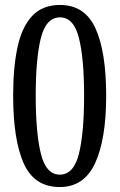

<svg xmlns="http://www.w3.org/2000/svg" viewBox="-20 -744 482 774"><path d="M221 10Q118 10 75.5 -85.5Q33 -181 33 -359Q33 -474 51 -555.5Q69 -637 110.5 -680.5Q152 -724 222 -724Q322 -724 365 -629.5Q408 -535 408 -358Q408 -183 363.5 -86.5Q319 10 221 10ZM221 -40Q277 -40 298 -123.5Q319 -207 319 -358Q319 -509 298 -591.5Q277 -674 222 -674Q166 -674 145 -591.5Q124 -509 124 -358Q124 -207 145 -123.5Q166 -40 221 -40Z"/></svg>

Font: Noto Serif Thai ExtraCondensed
Style: Regular
Weight: 400
Width: 2
Designer: Monotype Design Team
Foundry: Monotype Imaging Inc.
Version: Version 2.002; ttfautohint (v1.8.4.7-5d5b)